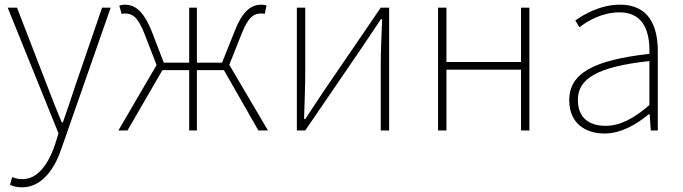

<svg xmlns="http://www.w3.org/2000/svg" viewBox="-20 -560 2933 824"><path d="M74 244C165 244 218 156 245 74L455 -527H418L300 -183C285 -138 267 -82 250 -35H245C225 -82 203 -138 186 -183L53 -527H13L231 12L216 61C187 145 142 209 76 209C60 209 43 205 32 200L23 233C36 240 56 244 74 244Z M964 -282 1017 -415C1046 -490 1072 -502 1100 -502C1108 -502 1109 -502 1116 -500L1124 -536C1120 -538 1110 -540 1102 -540C1060 -540 1022 -516 987 -426L933 -291H825V-527H792V-291H683L631 -426C595 -516 557 -540 515 -540C507 -540 497 -538 492 -536L502 -500C509 -502 510 -502 517 -502C546 -502 571 -490 600 -415L652 -281L488 0H527L677 -259H792V0H825V-259H941L1089 0H1130Z M1254 0H1290L1538 -363L1615 -478H1620C1617 -407 1614 -336 1614 -277V0H1650V-527H1614L1366 -164C1344 -131 1312 -82 1290 -49H1285C1287 -120 1290 -191 1290 -249V-527H1254Z M1860 0H1896V-261H2216V0H2252V-527H2216V-294H1896V-527H1860Z M2575 13C2645 13 2711 -26 2765 -70H2768L2773 0H2803V-341C2803 -448 2765 -540 2641 -540C2555 -540 2482 -496 2449 -472L2467 -443C2501 -470 2564 -507 2639 -507C2748 -507 2770 -414 2767 -329C2530 -302 2423 -247 2423 -130C2423 -30 2493 13 2575 13ZM2578 -20C2514 -20 2460 -50 2460 -131C2460 -220 2538 -273 2767 -298V-109C2698 -50 2641 -20 2578 -20Z"/></svg>

Font: Noto Sans CJK Thin
Style: Regular
Weight: 100
Designer: Ryoko NISHIZUKA (kana & ideographs); Paul D. Hunt (Latin, Greek & Cyrillic); Wenlong ZHANG (bopomofo); Sandoll Communica
Foundry: Adobe Systems Incorporated
Version: Version 1.000;PS 1;hotconv 1.0.78;makeotf.lib2.5.61930